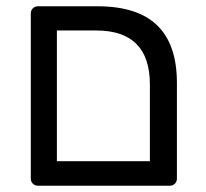

<svg xmlns="http://www.w3.org/2000/svg" viewBox="-20 -591 655 611"><path d="M78 -23V-548Q78 -558 84.5 -564.5Q91 -571 101 -571H290Q418 -571 480.5 -510Q543 -449 543 -327V-23Q543 -13 536.5 -6.5Q530 0 520 0H101Q91 0 84.5 -6.5Q78 -13 78 -23ZM457 -78V-322Q457 -494 286 -494H161V-78Z"/></svg>

Font: Contemporary
Style: Regular
Weight: 400
Designer: Victor Tran
Foundry: Victor Tran
Version: Version 1.100